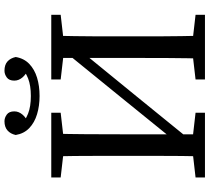

<svg xmlns="http://www.w3.org/2000/svg" viewBox="-58 -856 914 837"><g transform="rotate(-90 398.5 -437.0)"><path d="M135 0Q137 -51 137.5 -102Q138 -153 138 -205.5Q138 -258 138 -310V-359Q138 -411 138 -463Q138 -515 137.5 -567Q137 -619 135 -670H235Q233 -594 232.5 -516Q232 -438 232 -359V0ZM562 0Q564 -76 564.5 -156Q565 -236 565 -329V-670H662Q661 -620 660 -568Q659 -516 659 -464Q659 -412 659 -359V-310Q659 -259 659 -207Q659 -155 660 -103.5Q661 -52 662 0ZM44 0V-41L175 -56H195L326 -41V0ZM44 -629V-670H326V-629L195 -614H175ZM471 0V-41L601 -56H622L753 -41V0ZM471 -629V-670H753V-629L622 -614H601ZM177 -27 165 -98H176L398 -372L620 -645L633 -571H620L398 -299ZM399 -721Q356 -721 319.5 -732Q283 -743 259 -766Q235 -789 229 -825Q234 -848 249 -861Q264 -874 289 -874Q304 -874 318 -864Q332 -854 332 -831Q332 -812 318 -795.5Q304 -779 277 -767L264 -808Q292 -783 322.5 -771Q353 -759 399 -759Q445 -759 475.5 -771Q506 -783 534 -808L521 -767Q494 -779 480 -795.5Q466 -812 466 -831Q466 -854 480 -864Q494 -874 509 -874Q535 -874 549.5 -861Q564 -848 569 -825Q563 -789 539 -766Q515 -743 479 -732Q443 -721 399 -721Z"/></g></svg>

Font: Source Serif 4 Variable
Style: Regular
Weight: 400
Designer: Frank Grießhammer
Foundry: Adobe
Version: Version 4.005;hotconv 1.1.0;makeotfexe 2.6.0